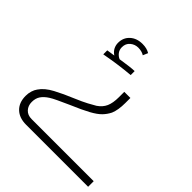

<svg xmlns="http://www.w3.org/2000/svg" viewBox="-200 -704 1021 1021"><g transform="rotate(45 311.0 -193.0)"><path d="M156 178Q104 178 74.5 149.5Q45 121 45 71Q45 51 50.5 33.5Q56 16 65 4Q87 -29 134 -54Q181 -79 237 -102Q282 -121 308 -135Q334 -149 349 -158Q377 -177 389 -204Q401 -231 401 -275V-315H447V-277Q447 -224 433 -191Q421 -167 402.5 -148Q384 -129 347.5 -109Q311 -89 245 -61Q209 -45 181.5 -32Q154 -19 142 -11Q117 5 104 24Q91 43 91 71Q91 99 108 117.5Q125 136 155 136H622V178ZM181 -407 227 -414Q209 -426 201 -442Q193 -458 193 -476Q193 -515 220 -539.5Q247 -564 290 -564Q323 -564 345 -550L333 -522Q326 -527 314 -530.5Q302 -534 288 -534Q263 -534 243.5 -518Q224 -502 224 -474Q224 -454 235 -440Q246 -426 261 -420Q285 -424 316.5 -428Q348 -432 362 -432V-402Q324 -399 279.5 -393Q235 -387 181 -377Z"/></g></svg>

Font: Noto Kufi Arabic ExtraLight
Style: Regular
Weight: 200
Designer: Monotype Design Team, David Williams, Khaled Hosny
Foundry: Google LLC
Version: Version 2.109; ttfautohint (v1.8.4.7-5d5b)